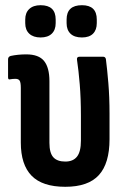

<svg xmlns="http://www.w3.org/2000/svg" viewBox="-20 -710 485 738"><path d="M231 8Q143 8 101.5 -34.5Q60 -77 60 -162V-372Q60 -393 55.5 -400Q51 -407 39 -407Q34 -407 28.5 -406.5Q23 -406 18 -405Q11 -403 11 -413V-482Q11 -492 21 -495Q49 -501 81 -501Q129 -501 149.5 -475.5Q170 -450 170 -398V-161Q170 -122 185 -105.5Q200 -89 231 -89Q261 -89 276 -108Q291 -127 291 -169V-265Q291 -332 286.5 -386Q282 -440 276 -480Q274 -492 286 -492H376Q385 -492 387 -483Q392 -444 396.5 -390.5Q401 -337 401 -273V-175Q401 -82 360 -37Q319 8 231 8ZM136 -566Q108 -566 92.5 -580.5Q77 -595 77 -621V-635Q77 -661 92.5 -675.5Q108 -690 136 -690Q194 -690 194 -635V-621Q194 -595 179 -580.5Q164 -566 136 -566ZM295 -566Q266 -566 251 -580.5Q236 -595 236 -621V-635Q236 -690 295 -690Q352 -690 352 -635V-621Q352 -595 337.5 -580.5Q323 -566 295 -566Z"/></svg>

Font: Sofia Sans Condensed
Style: Bold
Weight: 700
Designer: Botio Nikoltchev, Ani Petrova
Foundry: lettersoup
Version: Version 4.101; ttfautohint (v1.8.4.7-5d5b)